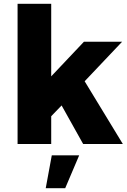

<svg xmlns="http://www.w3.org/2000/svg" viewBox="-20 -762 673 1016"><path d="M420 0 306 -204 251 -147V0H73V-742H251V-358L424 -541H626L428 -332L630 0ZM254 60H399L325 234H222Z"/></svg>

Font: Montserrat arm2
Style: Bold
Weight: 700
Designer: Julieta Ulanovsky
Foundry: Julieta Ulanovsky
Version: Version 6.000